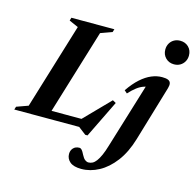

<svg xmlns="http://www.w3.org/2000/svg" viewBox="-166 -853 1277 1253"><g transform="rotate(15 473.0 -226.0)"><path d="M380 -626.5 189 0H-31.5L-25 -20.5L53 -48.5L229.5 -627L167.5 -654.5L173.5 -675H464L457.5 -654.5ZM391 -37 574.5 -225 597 -212.5 474 39.5H458.5L407 0H97.5L116 -54.5H442.5ZM819 -633.5Q819 -657 829.5 -675.2Q840 -693.5 858.2 -703.8Q876.5 -714 899.5 -714Q933.5 -714 956 -692Q978.5 -670 978.5 -635Q978.5 -612 968 -593.8Q957.5 -575.5 939.5 -565Q921.5 -554.5 898 -554.5Q864 -554.5 841.5 -577Q819 -599.5 819 -633.5ZM790 -20Q762 74 714.5 136.5Q667 199 609 230.2Q551 261.5 490.5 261.5Q438 261.5 413.2 240.2Q388.5 219 388.5 187Q388.5 163 403.5 147Q418.5 131 444 131Q453 131 460.8 139.5Q468.5 148 479 169.5Q490 191 501.5 199.8Q513 208.5 524.5 208.5Q539 208.5 552 201.8Q565 195 577.2 178.8Q589.5 162.5 601.8 135.2Q614 108 626 67L767.5 -395.5L794 -369Q769 -370 746.2 -362.5Q723.5 -355 700.2 -337.5Q677 -320 651 -291.5L632 -308Q667.5 -360 703.5 -392Q739.5 -424 775.5 -439Q811.5 -454 847 -454Q873 -454 887 -448Q901 -442 904.2 -428.8Q907.5 -415.5 901.5 -395Z"/></g></svg>

Font: Newsreader 24pt
Style: Bold Italic
Weight: 700
Italic angle: -17°
Designer: Hugues Gentile
Foundry: Production Type
Version: Version 1.003